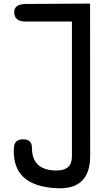

<svg xmlns="http://www.w3.org/2000/svg" viewBox="-20 -753 591 1048"><path d="M123.5 -731.4 471.7 -733.4 472.2 98.1Q472.2 283.2 290.5 274.4Q41 262.7 56.2 50.8Q59.1 7.8 106.9 7.3Q154.3 7.8 154.3 53.2Q154.3 177.7 289.1 177.7Q372.6 177.7 372.6 101.1V-635.3H119.1Q57.6 -635.3 57.6 -687.5Q57.6 -731.4 123.5 -731.4Z"/></svg>

Font: Comic Relief LRS
Style: Regular
Weight: 400
Designer: Jeff Davis
Foundry: Loudifier
Version: Version 1.0